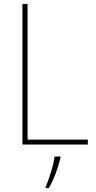

<svg xmlns="http://www.w3.org/2000/svg" viewBox="-20 -785 486 975"><path d="M94 -51V-765H120V-76H426V-51ZM287 17Q278 55 263 95Q248 135 228 170H212V163Q220 146 229.5 118Q239 90 247 60.5Q255 31 257 10H287Z"/></svg>

Font: Noto Sans Tamil UI SemiCondensed Thin
Style: Regular
Weight: 100
Width: 4
Designer: Jelle Bosma - Monotype Design Team
Foundry: Monotype Imaging Inc.
Version: Version 2.004; ttfautohint (v1.8.4.7-5d5b)